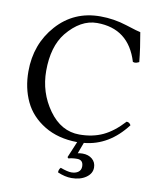

<svg xmlns="http://www.w3.org/2000/svg" viewBox="-93 -731 832 1003"><g transform="rotate(10 323.0 -229.0)"><path d="M37 -310Q37 -455 127.5 -556.5Q218 -658 358 -658Q430 -658 498.5 -636Q567 -614 577 -613Q592 -530 599 -458Q585 -451 577 -451Q574 -451 566 -453Q515 -621 347 -621Q260 -621 187 -532Q128 -458 128 -329Q128 -214 193.5 -122.5Q259 -31 356 -31Q426 -31 480.5 -56.5Q535 -82 588 -140Q603 -140 611 -125Q519 -4 387 8L365 67Q377 64 391 64Q422 64 442 81Q462 98 462 126Q462 158 431.5 179Q401 200 355 200Q320 200 281 183Q281 167 291 157Q329 171 349 171Q372 171 386 160.5Q400 150 400 131Q400 96 367 96Q341 96 322 102L316 96L352 10Q250 9 177 -35.5Q104 -80 70.5 -151Q37 -222 37 -310Z"/></g></svg>

Font: Fedorovsk Unicode
Style: Medium
Weight: 500
Designer: Aleksandr Andreev and Nikita Simmons
Version: Version 3.2